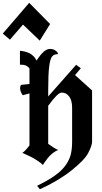

<svg xmlns="http://www.w3.org/2000/svg" viewBox="-127 -1183 740 1387"><path d="M-106.9 -940.4 -55.2 -896.5 39.1 -1005.4 160.2 -889.6 234.9 -1009.3 84 -1162.6ZM37.1 -495.1Q18.1 -522.9 18.1 -546.4Q18.1 -553.2 19.8 -559.1Q21.5 -564.9 23.4 -567.4L24.9 -569.8L85.9 -576.2V-689.9Q69.8 -706.1 57.6 -710.9Q45.4 -715.8 17.1 -715.8V-815.9Q20.5 -815.9 27.3 -815.4Q34.2 -814.9 51 -810.8Q67.9 -806.6 82.8 -800Q97.7 -793.5 113 -779.1Q128.4 -764.6 136.2 -745.1Q163.1 -785.6 186.8 -807.6Q210.4 -829.6 235.4 -829.6Q257.3 -829.6 274.7 -817.1Q292 -804.7 292 -792Q263.2 -792 249.3 -775.1Q235.4 -758.3 228.3 -702.9Q221.2 -647.5 221.2 -533.2V-486.3L422.9 -714.8L457 -689.9L415 -640.6L538.1 -529.8V-158.7Q538.1 -131.3 509.8 -77.1Q484.4 -27.8 389.6 47.9Q294.9 123.5 161.1 184.1L141.1 159.2Q220.7 120.1 270.3 84.7Q319.8 49.3 347.2 10.5Q374.5 -28.3 384.3 -67.4Q394 -106.4 394 -161.1V-404.8Q394 -456.1 373.5 -485.1Q353 -514.2 318.4 -514.2Q290 -514.2 221.2 -418.9V-143.6Q265.6 -111.3 293.9 -99.1Q273.9 -92.8 252.9 -75.9Q231.9 -59.1 217 -39.8Q202.1 -20.5 193.8 -8.3Q185.5 3.9 183.1 8.8Q165.5 -8.3 139.4 -25.1Q113.3 -42 93 -51.8Q72.8 -61.5 54.2 -69.8Q35.6 -78.1 34.2 -79.1Q51.3 -87.4 85.9 -132.3V-508.3Z"/></svg>

Font: KJV1611
Style: Regular
Weight: 400
Version: Version 3.6.1